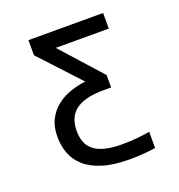

<svg xmlns="http://www.w3.org/2000/svg" viewBox="-120 -738 789 847"><g transform="rotate(-20 275.0 -314.5)"><path d="M80.1 -193.8C80.1 -165.9 84.6 -139.6 93.8 -115C102.9 -90.4 117.8 -68.9 138.7 -50.5C159.5 -32.1 186.8 -17.7 220.7 -7.1C254.6 3.5 296.1 8.8 345.2 8.8C370.6 8.8 393.1 8 412.6 6.3C432.1 4.7 450.7 2.6 468.3 0V-76.2C447.8 -72.6 426.7 -69.8 405 -67.9C383.4 -65.9 360.8 -64.9 337.4 -64.9C305.5 -64.9 278.7 -67.8 257.1 -73.5C235.4 -79.2 218.1 -87.4 205.1 -98.1C192.1 -108.9 182.8 -121.9 177.2 -137.2C171.7 -152.5 168.9 -169.8 168.9 -189C168.9 -208.8 172 -226.7 178.2 -242.7C184.4 -258.6 194.3 -272.1 208 -283.2C221.7 -294.3 239.7 -302.7 262 -308.6C284.3 -314.5 311.5 -317.4 343.8 -317.4H377.4V-375.5L207.5 -564.9H456.5V-638.2H106V-567.4L278.8 -380.9C256.3 -378.3 233.4 -373.1 210 -365.5C186.5 -357.8 165.1 -346.7 145.8 -332C126.4 -317.4 110.6 -298.8 98.4 -276.4C86.2 -253.9 80.1 -226.4 80.1 -193.8Z"/></g></svg>

Font: CodeNewRoman Nerd Font Mono
Style: Regular
Weight: 400
Monospace: yes
Designer: Sam Radian
Foundry: Code New Roman
Version: Version 2.00 November 29, 2014;Nerd Fonts 3.2.1